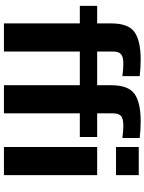

<svg xmlns="http://www.w3.org/2000/svg" viewBox="103 -854 750 997"><g transform="rotate(90 478.5 -355.0)"><path d="M696 -705C665.3 -708.3 636.7 -710 610 -710C544.7 -710 497 -699.3 467 -678C437 -656.7 422 -616.3 422 -557V-484H247V-565C247 -586.3 251.8 -600.8 261.5 -608.5C271.2 -616.2 288 -620 312 -620C328 -620 349 -618.3 375 -615V-705C344.3 -708.3 315.7 -710 289 -710C223.7 -710 176 -699.3 146 -678C116 -656.7 101 -616.3 101 -557V-484H10V-394H101V0H247V-394H422V0H568V-394H691V-484H568V-565C568 -586.3 572.8 -600.8 582.5 -608.5C592.2 -616.2 609 -620 633 -620C649 -620 670 -618.3 696 -615ZM889 0V-484H743V0ZM889 -582V-700H743V-582Z"/></g></svg>

Font: Play
Style: Bold
Weight: 700
Designer: Jonas Hecksher
Foundry: Jonas Hecksher, Playtypeª, e-types AS
Version: Version 1.002